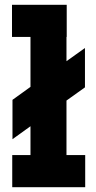

<svg xmlns="http://www.w3.org/2000/svg" viewBox="-20 -780 400 800"><path d="M257 -134H335V0H31V-134H107V-254L32 -200V-364L107 -418V-626H30V-760H258V-626H257V-525L334 -580V-416L257 -361Z"/></svg>

Font: Arvo
Style: Bold
Weight: 700
Designer: Anton Koovit (Cyrillic Expansion: Cyreal)
Foundry: Anton Koovit, Yassin Baggar
Version: Version 3.000